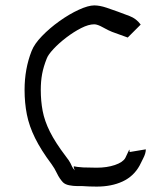

<svg xmlns="http://www.w3.org/2000/svg" viewBox="-20 -680 605 711"><path d="M460 -117 520 -127Q520 -112 510 -93Q500 -74 497 -67Q475 -27 434 -8Q393 11 338 11Q330 11 311 10.5Q292 10 283 9Q279 9 265 9Q251 9 236 6Q221 3 213 -5Q200 -19 191 -38Q182 -57 171 -72Q132 -124 110 -168.5Q88 -213 79.5 -256Q71 -299 71 -347Q71 -425 97 -491Q107 -517 135.5 -546.5Q164 -576 200.5 -602Q237 -628 272 -644Q307 -660 329 -660Q349 -660 374.5 -651.5Q400 -643 416 -637Q435 -630 460 -620.5Q485 -611 501 -589L453 -541L395 -562Q382 -567 361.5 -578.5Q341 -590 329 -590Q308 -590 280.5 -576Q253 -562 225.5 -541Q198 -520 178 -498.5Q158 -477 153 -463Q141 -433 136 -406Q131 -379 131 -347Q131 -306 138 -269Q145 -232 165 -192Q185 -152 223 -102Q237 -84 241 -75.5Q245 -67 247.5 -62Q250 -57 257 -49Q250 -66 255 -64Q260 -62 288 -60Q296 -60 313.5 -59.5Q331 -59 338 -59Q376 -59 405.5 -69Q435 -79 444 -95Q455 -117 457.5 -123.5Q460 -130 460 -117Z"/></svg>

Font: Syne
Style: Italic
Weight: 400
Italic angle: -9°
Designer: Lucas Descroix
Foundry: Bonjour Monde
Version: Version 2.000; ttfautohint (v1.8.3)